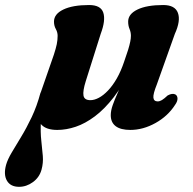

<svg xmlns="http://www.w3.org/2000/svg" viewBox="-107 -502 764 760"><path d="M53.5 -135.5 73.1 -125Q57.1 -65.9 54.9 -22.1Q52.7 21.7 56.5 55Q60.3 88.2 62.5 115.6Q64.7 143 57.4 169.6Q49.1 200 23.4 218.8Q-2.2 237.5 -31.5 237.5Q-65.2 237.5 -79.4 213.5Q-93.6 189.4 -82.9 150.4Q-76.8 129 -60.6 101.7Q-44.4 74.3 -23.2 39.5Q-2 4.7 18.6 -38.6Q39.1 -82 53.5 -135.5ZM106.4 -286.1Q114.2 -310.1 117.7 -326.9Q121.1 -343.6 121.1 -360.2Q121.1 -374.3 113.9 -387.2Q106.7 -400.1 106.7 -416.5Q106.7 -446.4 143.6 -464.2Q180.5 -482.1 245.7 -482.1Q292 -482.1 301.9 -451.8Q311.8 -421.5 291.6 -367.9L232.5 -180.8Q220.2 -141.5 223.5 -123.5Q226.9 -105.5 250.8 -105.5Q266.4 -105.5 284.2 -114.9Q302.1 -124.3 320.4 -143.5Q338.8 -162.7 355.3 -191.4Q371.8 -220.2 384.7 -258.9Q394.1 -285.5 400 -304.4Q405.8 -323.2 408.5 -336.8Q411.2 -350.3 411.2 -360.2Q411.2 -374.3 405.8 -387.2Q400.3 -400.1 400.3 -416.5Q400.3 -446.4 437 -464.2Q473.7 -482.1 539 -482.1Q585.7 -482.1 597.2 -451Q608.8 -420 585.1 -367.9L513.9 -168Q498.5 -129.7 500.2 -115.1Q502 -100.6 517.3 -100.6Q525 -100.6 534 -105.9Q543 -111.3 556.8 -124.3Q566.7 -129.5 574 -130.3Q581.3 -131.1 587 -128.2Q595.3 -123.5 595.6 -112Q595.9 -100.6 586 -86.9Q557.5 -42.3 508.4 -15Q459.4 12.3 408.8 12.3Q370.5 12.3 350.9 -2.6Q331.4 -17.5 331.4 -46.1Q331.4 -64 339.2 -86.1Q347 -108.3 358.4 -133.4Q369.8 -158.6 380.4 -185.3Q391 -212.1 396.2 -238.7L413.5 -234.8Q380.1 -164.8 343.4 -117.4Q306.7 -70 268.5 -41.5Q230.3 -12.9 192.8 -0.3Q155.3 12.3 119.8 12.3Q76.6 12.3 57.2 -8.2Q37.7 -28.7 39 -64.7Q40.3 -100.8 58.3 -147.6Z"/></svg>

Font: Fraunces
Style: Italic
Weight: 900
Italic angle: -16°
Version: Version 1.000;[0bf87f6ff]